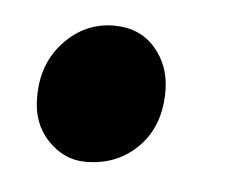

<svg xmlns="http://www.w3.org/2000/svg" viewBox="-28 -189 297 230"><g transform="rotate(5 120.0 -74.0)"><path d="M17 -64.5Q17 -104.5 42 -130.8Q67 -157 101.5 -157Q132.5 -157 151 -135.8Q169.5 -114.5 169.5 -84Q169.5 -42 144.5 -16.8Q119.5 8.5 81.5 8.5Q55.5 8.5 36 -12Q16.5 -32.5 17 -64.5Z"/></g></svg>

Font: Merriweather 60pt Black
Style: Italic
Weight: 900
Italic angle: -7.8°
Version: Version 2.101